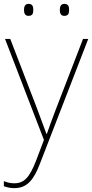

<svg xmlns="http://www.w3.org/2000/svg" viewBox="-26 -729 476 992"><path d="M98 -678C98 -661 103 -647 121 -647C143 -647 146 -661 146 -678C146 -694 143 -709 121 -709C103 -709 98 -694 98 -678ZM283 -678C283 -661 288 -647 306 -647C328 -647 331 -661 331 -678C331 -694 328 -709 306 -709C288 -709 283 -694 283 -678ZM0 -528 201 -6 160 102C127 187 99 218 48 218C27 218 13 214 -6 207V233C13 240 29 243 48 243C113 243 148 202 181 115L430 -528H403L264 -168C241 -108 226 -66 216 -37H214C204 -65 188 -108 164 -172L27 -528Z"/></svg>

Font: Noto Sans Meetei Mayek Thin
Style: Regular
Weight: 100
Designer: Monotype Design Team and Neelakash Kshetrimayum
Foundry: Monotype Imaging Inc.
Version: Version 2.002